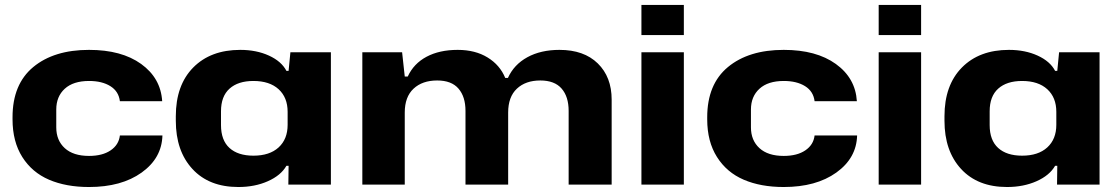

<svg xmlns="http://www.w3.org/2000/svg" viewBox="-20 -748 4539 778"><path d="M340.8 9.8Q247.6 9.8 178.7 -19.8Q109.9 -49.3 70.3 -111.8Q30.8 -174.3 30.8 -264.2V-272.9Q30.8 -406.7 114.7 -476.3Q198.7 -545.9 340.8 -545.9Q472.7 -545.9 552 -488.8Q631.3 -431.6 637.2 -337.9H465.8Q460.9 -377.9 427.2 -398.9Q393.6 -419.9 340.8 -419.9Q276.9 -419.9 242.4 -388.4Q208 -356.9 208 -304.2V-231.9Q208 -179.2 242.4 -147.7Q276.9 -116.2 340.8 -116.2Q395 -116.2 428.2 -138.7Q461.4 -161.1 465.8 -199.2H638.2Q635.7 -107.4 554 -48.8Q472.2 9.8 340.8 9.8Z M945.8 9.8Q827.1 9.8 759.8 -63.2Q692.4 -136.2 692.4 -258.8V-276.9Q692.4 -402.8 762.9 -474.4Q833.5 -545.9 953.6 -545.9Q1019 -545.9 1069.8 -522.7Q1120.6 -499.5 1140.6 -460.9H1149.4L1156.7 -536.1H1320.8V0H1148.4L1149.4 -76.2H1140.6Q1118.2 -37.1 1065.4 -13.7Q1012.7 9.8 945.8 9.8ZM1006.8 -117.2Q1072.3 -117.2 1108.9 -150.6Q1145.5 -184.1 1145.5 -242.2V-294.9Q1145.5 -353 1108.9 -386.5Q1072.3 -419.9 1006.8 -419.9Q944.8 -419.9 910.2 -388.9Q875.5 -357.9 875.5 -296.9V-241.2Q875.5 -179.7 909.9 -148.4Q944.3 -117.2 1006.8 -117.2Z M1448.2 0V-536.1H1609.4L1620.1 -438H1632.3Q1656.2 -490.2 1708.5 -518.1Q1760.7 -545.9 1834.5 -545.9Q1905.8 -545.9 1955.8 -515.1Q2005.9 -484.4 2027.3 -432.1H2038.1Q2062.5 -486.3 2116.9 -516.1Q2171.4 -545.9 2247.1 -545.9Q2346.2 -545.9 2402.3 -491Q2458.5 -436 2458.5 -344.2V0H2284.2V-298.8Q2284.2 -356.4 2255.6 -389.2Q2227.1 -421.9 2169.4 -421.9Q2109.9 -421.9 2074.5 -388.7Q2039.1 -355.5 2039.1 -292V0H1866.2V-298.8Q1866.2 -356 1837.9 -388.9Q1809.6 -421.9 1751.5 -421.9Q1691.4 -421.9 1655.8 -388.7Q1620.1 -355.5 1620.1 -292V0Z M2579.1 -606V-728H2751V-606ZM2579.1 0V-536.1H2751V0Z M3155.8 9.8Q3062.5 9.8 2993.7 -19.8Q2924.8 -49.3 2885.3 -111.8Q2845.7 -174.3 2845.7 -264.2V-272.9Q2845.7 -406.7 2929.7 -476.3Q3013.7 -545.9 3155.8 -545.9Q3287.6 -545.9 3366.9 -488.8Q3446.3 -431.6 3452.1 -337.9H3280.8Q3275.9 -377.9 3242.2 -398.9Q3208.5 -419.9 3155.8 -419.9Q3091.8 -419.9 3057.4 -388.4Q3022.9 -356.9 3022.9 -304.2V-231.9Q3022.9 -179.2 3057.4 -147.7Q3091.8 -116.2 3155.8 -116.2Q3210 -116.2 3243.2 -138.7Q3276.4 -161.1 3280.8 -199.2H3453.1Q3450.7 -107.4 3368.9 -48.8Q3287.1 9.8 3155.8 9.8Z M3540.5 -606V-728H3712.4V-606ZM3540.5 0V-536.1H3712.4V0Z M4060.5 9.8Q3941.9 9.8 3874.5 -63.2Q3807.1 -136.2 3807.1 -258.8V-276.9Q3807.1 -402.8 3877.7 -474.4Q3948.2 -545.9 4068.4 -545.9Q4133.8 -545.9 4184.6 -522.7Q4235.4 -499.5 4255.4 -460.9H4264.2L4271.5 -536.1H4435.5V0H4263.2L4264.2 -76.2H4255.4Q4232.9 -37.1 4180.2 -13.7Q4127.4 9.8 4060.5 9.8ZM4121.6 -117.2Q4187 -117.2 4223.6 -150.6Q4260.3 -184.1 4260.3 -242.2V-294.9Q4260.3 -353 4223.6 -386.5Q4187 -419.9 4121.6 -419.9Q4059.6 -419.9 4024.9 -388.9Q3990.2 -357.9 3990.2 -296.9V-241.2Q3990.2 -179.7 4024.7 -148.4Q4059.1 -117.2 4121.6 -117.2Z"/></svg>

Font: Hubot Sans Expanded
Style: Bold
Weight: 700
Width: 7
Designer: Deni Anggara
Foundry: GitHub
Version: Version 1.001;gftools[0.9.31]